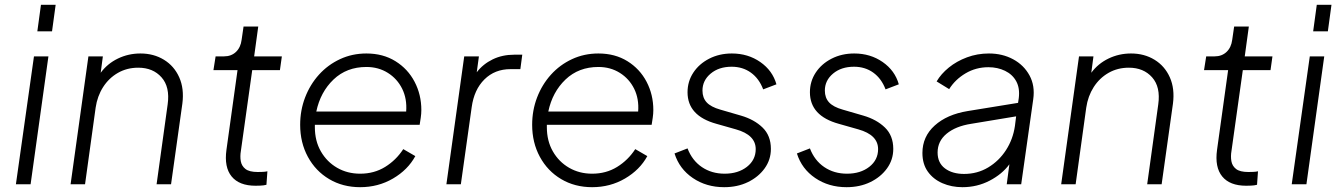

<svg xmlns="http://www.w3.org/2000/svg" viewBox="-20 -765 5563 797"><path d="M135 -635 150 -745H211L196 -635ZM46 0 121 -531H181L107 0Z M273 0 347 -531H407L398 -463Q426 -501 469.5 -522Q513 -543 563 -543Q618 -543 660.5 -517Q703 -491 724 -444Q745 -397 737 -335L690 0H630L676 -332Q686 -404 650.5 -444Q615 -484 554 -484Q507 -484 469.5 -462.5Q432 -441 408 -403.5Q384 -366 377 -318L333 0Z M1041 6Q973 6 941.5 -32.5Q910 -71 920 -143L966 -474H866L875 -531H910Q940 -531 959.5 -549.5Q979 -568 983 -600L991 -655H1052L1035 -531H1150L1142 -474H1027L980 -139Q976 -116 979.5 -96Q983 -76 999 -63.5Q1015 -51 1050 -51Q1059 -51 1070.5 -51.5Q1082 -52 1090 -54L1086 2Q1075 5 1061 5.5Q1047 6 1041 6Z M1475 12Q1403 12 1346.5 -21.5Q1290 -55 1258 -114Q1226 -173 1226 -247Q1226 -307 1246.5 -360.5Q1267 -414 1304 -455Q1341 -496 1391.5 -519.5Q1442 -543 1501 -543Q1570 -543 1621.5 -511Q1673 -479 1701 -425.5Q1729 -372 1729 -308Q1729 -293 1726.5 -276Q1724 -259 1722 -247H1287Q1287 -242 1287 -237Q1287 -180 1312 -136.5Q1337 -93 1379.5 -68.5Q1422 -44 1475 -44Q1533 -44 1578.5 -72Q1624 -100 1654 -146L1704 -117Q1673 -60 1611.5 -24Q1550 12 1475 12ZM1501 -487Q1419 -487 1364.5 -435Q1310 -383 1293 -302H1666Q1670 -355 1649.5 -396.5Q1629 -438 1590 -462.5Q1551 -487 1501 -487Z M1833 0 1907 -531H1968L1959 -465Q1985 -499 2025 -518.5Q2065 -538 2115 -538H2148L2140 -478H2099Q2034 -478 1991 -435.5Q1948 -393 1938 -320L1893 0Z M2438 12Q2366 12 2309.5 -21.5Q2253 -55 2221 -114Q2189 -173 2189 -247Q2189 -307 2209.5 -360.5Q2230 -414 2267 -455Q2304 -496 2354.5 -519.5Q2405 -543 2464 -543Q2533 -543 2584.5 -511Q2636 -479 2664 -425.5Q2692 -372 2692 -308Q2692 -293 2689.5 -276Q2687 -259 2685 -247H2250Q2250 -242 2250 -237Q2250 -180 2275 -136.5Q2300 -93 2342.5 -68.5Q2385 -44 2438 -44Q2496 -44 2541.5 -72Q2587 -100 2617 -146L2667 -117Q2636 -60 2574.5 -24Q2513 12 2438 12ZM2464 -487Q2382 -487 2327.5 -435Q2273 -383 2256 -302H2629Q2633 -355 2612.5 -396.5Q2592 -438 2553 -462.5Q2514 -487 2464 -487Z M2986 12Q2912 12 2856 -26Q2800 -64 2780 -128L2834 -149Q2853 -99 2893.5 -71.5Q2934 -44 2988 -44Q3044 -44 3080.5 -72.5Q3117 -101 3117 -146Q3117 -205 3035 -228L2954 -251Q2834 -284 2834 -382Q2834 -427 2858 -463.5Q2882 -500 2924 -521.5Q2966 -543 3018 -543Q3085 -543 3136 -507.5Q3187 -472 3203 -415L3148 -394Q3131 -439 3097 -463.5Q3063 -488 3017 -488Q2964 -488 2930 -459.5Q2896 -431 2896 -389Q2896 -359 2913.5 -340Q2931 -321 2970 -310L3056 -285Q3111 -269 3145.5 -235.5Q3180 -202 3180 -147Q3180 -102 3154 -66Q3128 -30 3084.5 -9Q3041 12 2986 12Z M3494 12Q3420 12 3364 -26Q3308 -64 3288 -128L3342 -149Q3361 -99 3401.5 -71.5Q3442 -44 3496 -44Q3552 -44 3588.5 -72.5Q3625 -101 3625 -146Q3625 -205 3543 -228L3462 -251Q3342 -284 3342 -382Q3342 -427 3366 -463.5Q3390 -500 3432 -521.5Q3474 -543 3526 -543Q3593 -543 3644 -507.5Q3695 -472 3711 -415L3656 -394Q3639 -439 3605 -463.5Q3571 -488 3525 -488Q3472 -488 3438 -459.5Q3404 -431 3404 -389Q3404 -359 3421.5 -340Q3439 -321 3478 -310L3564 -285Q3619 -269 3653.5 -235.5Q3688 -202 3688 -147Q3688 -102 3662 -66Q3636 -30 3592.5 -9Q3549 12 3494 12Z M3975 12Q3930 12 3892 -4.5Q3854 -21 3831.5 -52.5Q3809 -84 3809 -130Q3809 -198 3860 -244Q3911 -290 3997 -304L4206 -338L4209 -358Q4214 -399 4198.5 -427.5Q4183 -456 4152 -471Q4121 -486 4083 -486Q4031 -486 3988 -460.5Q3945 -435 3920 -395L3868 -427Q3886 -458 3918.5 -484.5Q3951 -511 3994 -527Q4037 -543 4085 -543Q4141 -543 4185.5 -519Q4230 -495 4253.5 -452Q4277 -409 4269 -353L4219 0H4159L4170 -83Q4140 -42 4088 -15Q4036 12 3975 12ZM3872 -132Q3872 -89 3902.5 -66Q3933 -43 3982 -43Q4037 -43 4082 -70Q4127 -97 4156 -142Q4185 -187 4193 -242L4198 -282L4011 -251Q3947 -241 3909.5 -210Q3872 -179 3872 -132Z M4385 0 4459 -531H4519L4510 -463Q4538 -501 4581.5 -522Q4625 -543 4675 -543Q4730 -543 4772.5 -517Q4815 -491 4836 -444Q4857 -397 4849 -335L4802 0H4742L4788 -332Q4798 -404 4762.5 -444Q4727 -484 4666 -484Q4619 -484 4581.5 -462.5Q4544 -441 4520 -403.5Q4496 -366 4489 -318L4445 0Z M5153 6Q5085 6 5053.5 -32.5Q5022 -71 5032 -143L5078 -474H4978L4987 -531H5022Q5052 -531 5071.5 -549.5Q5091 -568 5095 -600L5103 -655H5164L5147 -531H5262L5254 -474H5139L5092 -139Q5088 -116 5091.5 -96Q5095 -76 5111 -63.5Q5127 -51 5162 -51Q5171 -51 5182.5 -51.5Q5194 -52 5202 -54L5198 2Q5187 5 5173 5.5Q5159 6 5153 6Z M5431 -635 5446 -745H5507L5492 -635ZM5342 0 5417 -531H5477L5403 0Z"/></svg>

Font: Plus Jakarta Sans Light
Style: Italic
Weight: 300
Italic angle: -8°
Designer: Gumpita Rahayu
Foundry: Tokotype
Version: Version 2.071; ttfautohint (v1.8.4.7-5d5b);gftools[0.9.29]